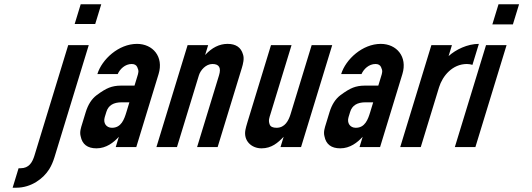

<svg xmlns="http://www.w3.org/2000/svg" viewBox="-20 -687 2484 897"><path d="M209.9 103.5C219.7 87.8 228 69 234.7 47L394.6 -476H298.6L141.2 39C131.2 71.7 115.6 99 75.8 99H66.8L39 190H56C126.5 190 182.7 147.1 209.9 103.5ZM328.9 -575H424.9L453 -667H357Z M535.3 -48 520.7 0H616.7L720.9 -341C745.7 -422.2 693.9 -482 620 -482C534.1 -482 455.9 -409.5 434.9 -341H529.9C540.3 -364.3 564.2 -388 595.3 -388C607.9 -388 616.5 -383.3 621 -374C630.1 -355 626.9 -347.5 620.9 -328L608.4 -287H544.4C524.4 -287 506.3 -283.8 490 -277.5C473.7 -271.2 454.1 -259.3 431.1 -242C408.2 -224.7 391.3 -198.3 380.5 -163L364 -109C358.3 -90.3 351.2 -70.7 356.9 -50C364.2 -12.7 388.8 6 430.8 6C476.2 6 511 -21.2 535.3 -48ZM548.5 -209H584.5L570.5 -163C560.2 -129.4 546.5 -90 503.2 -90C476.6 -90 460.9 -111.9 469.4 -140L476.8 -164C486.2 -194.9 510.4 -209 548.5 -209Z M1115.2 -433C1105.9 -465.7 1081.9 -482 1043.2 -482C1005.2 -482 970.2 -464.7 938.3 -430L952.4 -476H856.4L710.8 0H806.8L909.2 -335C916.7 -359.5 941.9 -388 972.5 -388C1003.8 -388 1014.1 -370.3 1003.2 -335L900.8 0H996.8L1110 -370C1115.4 -387.8 1122.2 -413.8 1115.2 -433Z M1305.2 -48 1290.5 0H1386.5L1532 -476H1436L1337.6 -154C1328.4 -124 1311.4 -90 1272 -90C1254.7 -90 1244.1 -95 1240.1 -105C1232.5 -124.4 1238.7 -137.9 1243.6 -154L1342 -476H1246L1136.6 -118C1131.5 -101.3 1128.1 -88.7 1126.5 -80C1116.8 -29.1 1155 6 1201.7 6C1249.1 6 1278.4 -20.1 1305.2 -48Z M1674.3 -48 1659.7 0H1755.7L1859.9 -341C1884.7 -422.2 1832.9 -482 1759 -482C1673.1 -482 1594.9 -409.5 1573.9 -341H1668.9C1679.3 -364.3 1703.2 -388 1734.3 -388C1746.9 -388 1755.5 -383.3 1760 -374C1769.1 -355 1765.9 -347.5 1759.9 -328L1747.4 -287H1683.4C1663.4 -287 1645.3 -283.8 1629 -277.5C1612.7 -271.2 1593.1 -259.3 1570.1 -242C1547.2 -224.7 1530.3 -198.3 1519.5 -163L1503 -109C1497.3 -90.3 1490.2 -70.7 1495.9 -50C1503.2 -12.7 1527.8 6 1569.8 6C1615.2 6 1650 -21.2 1674.3 -48ZM1687.5 -209H1723.5L1709.5 -163C1699.2 -129.4 1685.5 -90 1642.2 -90C1615.6 -90 1599.9 -111.9 1608.4 -140L1615.8 -164C1625.2 -194.9 1649.4 -209 1687.5 -209Z M2187.2 -384 2217.2 -482C2163.7 -482 2109.5 -455.4 2075.8 -425L2091.3 -476H1995.3L1849.8 0H1945.8L2031.1 -279C2047.5 -332.7 2094 -388 2161.4 -388C2170.6 -388 2179.7 -386.3 2187.2 -384Z M2105 0H2201L2346.6 -476H2250.6ZM2280.2 -573H2376.2L2405 -667H2309Z"/></svg>

Font: Din Kursivschrift
Style: Eng
Weight: 400
Version: Version 1.089